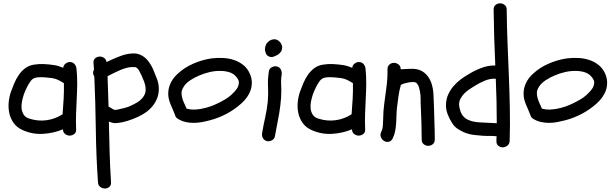

<svg xmlns="http://www.w3.org/2000/svg" viewBox="-20 -795 3621 1134"><path d="M114.3 -26.4Q81.1 -41 62 -66.9Q43 -92.8 35.6 -124Q28.3 -155.3 31.2 -189Q34.2 -222.7 44.9 -253.9Q53.7 -278.3 64.9 -304.7Q76.2 -331.1 91.8 -353.5Q107.4 -376 128.9 -392.1Q150.4 -408.2 179.7 -413.1Q210 -418 240.7 -416.5Q271.5 -415 301.8 -410.2Q315.4 -408.2 328.1 -403.8Q340.8 -399.4 353.5 -394.5Q354.5 -409.2 366.7 -418.9Q378.9 -428.7 392.6 -428.7Q409.2 -428.7 419.4 -417.5Q429.7 -406.2 431.6 -390.6Q436.5 -345.7 436 -300.8Q435.5 -255.9 433.1 -210.9Q430.7 -166 429.2 -121.1Q427.7 -76.2 429.7 -31.2Q430.7 -12.7 418.5 -3.4Q406.2 5.9 391.6 5.9Q377 5.9 364.7 -3.4Q352.5 -12.7 351.6 -31.2Q295.9 -7.8 233.4 -4.4Q170.9 -1 114.3 -26.4ZM121.1 -238.3Q115.2 -220.7 110.4 -198.2Q105.5 -175.8 107.4 -155.3Q109.4 -134.8 120.1 -117.7Q130.9 -100.6 155.3 -93.8Q205.1 -78.1 255.4 -85Q305.7 -91.8 349.6 -120.1Q353.5 -168 356 -212.9Q358.4 -257.8 357.4 -303.7Q340.8 -314.5 323.7 -322.8Q306.6 -331.1 286.1 -334Q265.6 -336.9 242.7 -338.4Q219.7 -339.8 198.2 -337.9Q196.3 -337.9 188 -335.4Q179.7 -333 178.7 -332Q168.9 -327.1 161.1 -316.4Q148.4 -298.8 138.7 -278.8Q128.9 -258.8 121.1 -238.3Z M635.7 281.2Q636.7 299.8 625.5 309.1Q614.3 318.4 599.6 318.4Q585 318.4 572.3 309.1Q559.6 299.8 558.6 281.2Q547.9 125 545.9 -30.8Q543.9 -186.5 537.1 -342.8Q523.4 -364.3 535.2 -383.8Q534.2 -394.5 533.7 -403.8Q533.2 -413.1 532.2 -423.8Q531.2 -441.4 542 -450.7Q552.7 -460 566.9 -460.9Q581.1 -461.9 593.8 -453.6Q606.4 -445.3 609.4 -428.7Q626 -436.5 641.1 -443.4Q656.2 -450.2 672.9 -457Q686.5 -462.9 703.1 -468.3Q719.7 -473.6 737.3 -476.6Q754.9 -479.5 772 -479.5Q789.1 -479.5 803.7 -473.6Q833 -461.9 852.1 -438.5Q871.1 -415 883.8 -386.7Q895.5 -359.4 906.2 -331.5Q917 -303.7 918 -274.4Q918.9 -244.1 909.2 -217.8Q899.4 -191.4 882.3 -169.9Q865.2 -148.4 841.8 -131.8Q818.4 -115.2 792 -103.5Q763.7 -90.8 733.4 -81.1Q703.1 -71.3 671.9 -68.4Q658.2 -66.4 646 -69.3Q633.8 -72.3 623 -77.1Q625 13.7 627.4 102.5Q629.9 191.4 635.7 281.2ZM615.2 -344.7Q617.2 -299.8 618.2 -255.4Q619.1 -210.9 621.1 -166Q627 -162.1 632.8 -158.7Q638.7 -155.3 645.5 -151.4Q653.3 -146.5 658.2 -146Q663.1 -145.5 673.8 -147.5Q695.3 -152.3 716.8 -157.7Q738.3 -163.1 757.8 -172.9Q776.4 -181.6 793 -191.9Q809.6 -202.1 823.2 -218.8Q832 -229.5 836.9 -243.7Q841.8 -257.8 839.8 -274.4Q838.9 -293.9 830.6 -314.5Q822.3 -335 814.5 -352.5Q809.6 -361.3 805.2 -370.6Q800.8 -379.9 794.9 -387.7Q786.1 -396.5 781.2 -398.4Q753.9 -400.4 733.4 -395.5Q712.9 -390.6 692.9 -382.3Q672.9 -374 653.3 -364.3Q633.8 -354.5 615.2 -344.7Z M1230.5 -450.2Q1261.7 -454.1 1295.9 -452.6Q1330.1 -451.2 1361.3 -440.9Q1392.6 -430.7 1418 -410.2Q1443.4 -389.6 1457 -356.4Q1466.8 -333 1467.3 -309.1Q1467.8 -285.2 1460.4 -263.2Q1453.1 -241.2 1439 -221.2Q1424.8 -201.2 1406.2 -184.6Q1366.2 -148.4 1318.4 -123Q1270.5 -97.7 1217.8 -84Q1195.3 -78.1 1171.4 -73.7Q1147.5 -69.3 1123 -69.3Q1098.6 -69.3 1075.2 -74.7Q1051.8 -80.1 1031.2 -92.8Q1016.6 -101.6 1013.7 -116.2Q1007.8 -132.8 1001 -147.5Q994.1 -162.1 987.8 -177.7Q981.4 -193.4 977.5 -209Q973.6 -224.6 973.6 -241.2Q973.6 -274.4 987.8 -304.2Q1002 -334 1026.4 -356.4Q1067.4 -395.5 1121.1 -418.9Q1174.8 -442.4 1230.5 -450.2ZM1340.8 -366.2Q1314.5 -376 1284.2 -376Q1252 -377 1219.7 -369.6Q1187.5 -362.3 1158.2 -349.6Q1130.9 -338.9 1102.1 -319.8Q1073.2 -300.8 1059.6 -273.4Q1051.8 -258.8 1052.2 -243.7Q1052.7 -228.5 1057.1 -213.4Q1061.5 -198.2 1068.8 -183.1Q1076.2 -168 1082 -153.3Q1097.7 -149.4 1101.6 -149.4Q1103.5 -148.4 1106.4 -148.4Q1109.4 -148.4 1111.3 -148.4Q1130.9 -146.5 1146.5 -149.4Q1157.2 -149.4 1173.8 -153.3Q1199.2 -158.2 1222.7 -166.5Q1246.1 -174.8 1265.6 -184.6Q1288.1 -195.3 1309.6 -208Q1331.1 -220.7 1345.7 -234.4Q1355.5 -243.2 1364.3 -252.9Q1369.1 -257.8 1371.1 -260.7Q1376 -267.6 1378.9 -271Q1381.8 -274.4 1383.8 -279.3Q1387.7 -286.1 1387.7 -290Q1388.7 -292 1389.2 -294.9Q1389.6 -297.9 1390.6 -299.8V-310.5Q1389.6 -314.5 1389.6 -316.4Q1389.6 -318.4 1388.7 -320.3Q1385.7 -327.1 1383.3 -330.6Q1380.9 -334 1377.9 -337.9Q1378.9 -336.9 1375.5 -340.8Q1372.1 -344.7 1371.1 -345.7L1363.3 -353.5Q1358.4 -356.4 1352.5 -360.4Q1346.7 -364.3 1340.8 -366.2Z M1528.3 -9.8Q1536.1 -56.6 1546.4 -102.1Q1556.6 -147.5 1561.5 -194.3Q1565.4 -240.2 1563 -284.7Q1560.5 -329.1 1568.4 -375Q1570.3 -390.6 1586.4 -398.4Q1602.5 -406.2 1616.2 -402.3Q1632.8 -397.5 1639.2 -383.8Q1645.5 -370.1 1643.6 -354.5Q1639.6 -332 1640.1 -308.6Q1640.6 -285.2 1641.6 -261.7Q1641.6 -216.8 1635.7 -171.9Q1629.9 -125 1620.6 -80.1Q1611.3 -35.2 1603.5 10.7Q1600.6 26.4 1585 34.2Q1569.3 42 1555.7 38.1Q1539.1 33.2 1532.2 19.5Q1525.4 5.9 1528.3 -9.8ZM1575.2 -459Q1568.4 -460.9 1561.5 -465.3Q1554.7 -469.7 1551.8 -476.6Q1548.8 -484.4 1546.9 -490.2Q1544.9 -496.1 1544.9 -503.9Q1544.9 -512.7 1547.9 -521.5Q1551.8 -539.1 1563.5 -546.9Q1567.4 -552.7 1574.2 -555.7Q1585 -562.5 1598.6 -563Q1612.3 -563.5 1623 -555.7Q1627.9 -551.8 1632.8 -547.4Q1637.7 -543 1640.6 -536.1Q1642.6 -531.2 1645 -525.4Q1647.5 -519.5 1646.5 -513.7Q1645.5 -506.8 1644.5 -501Q1643.6 -495.1 1639.6 -490.2Q1634.8 -483.4 1631.8 -480.5Q1628.9 -477.5 1622.1 -472.7Q1618.2 -468.8 1610.4 -466.8Q1589.8 -455.1 1575.2 -459Z M1821.3 -26.4Q1788.1 -41 1769 -66.9Q1750 -92.8 1742.7 -124Q1735.4 -155.3 1738.3 -189Q1741.2 -222.7 1752 -253.9Q1760.7 -278.3 1772 -304.7Q1783.2 -331.1 1798.8 -353.5Q1814.5 -376 1835.9 -392.1Q1857.4 -408.2 1886.7 -413.1Q1917 -418 1947.8 -416.5Q1978.5 -415 2008.8 -410.2Q2022.5 -408.2 2035.2 -403.8Q2047.9 -399.4 2060.5 -394.5Q2061.5 -409.2 2073.7 -418.9Q2085.9 -428.7 2099.6 -428.7Q2116.2 -428.7 2126.5 -417.5Q2136.7 -406.2 2138.7 -390.6Q2143.6 -345.7 2143.1 -300.8Q2142.6 -255.9 2140.1 -210.9Q2137.7 -166 2136.2 -121.1Q2134.8 -76.2 2136.7 -31.2Q2137.7 -12.7 2125.5 -3.4Q2113.3 5.9 2098.6 5.9Q2084 5.9 2071.8 -3.4Q2059.6 -12.7 2058.6 -31.2Q2002.9 -7.8 1940.4 -4.4Q1877.9 -1 1821.3 -26.4ZM1828.1 -238.3Q1822.3 -220.7 1817.4 -198.2Q1812.5 -175.8 1814.5 -155.3Q1816.4 -134.8 1827.1 -117.7Q1837.9 -100.6 1862.3 -93.8Q1912.1 -78.1 1962.4 -85Q2012.7 -91.8 2056.6 -120.1Q2060.5 -168 2063 -212.9Q2065.4 -257.8 2064.5 -303.7Q2047.9 -314.5 2030.8 -322.8Q2013.7 -331.1 1993.2 -334Q1972.7 -336.9 1949.7 -338.4Q1926.8 -339.8 1905.3 -337.9Q1903.3 -337.9 1895 -335.4Q1886.7 -333 1885.7 -332Q1876 -327.1 1868.2 -316.4Q1855.5 -298.8 1845.7 -278.8Q1835.9 -258.8 1828.1 -238.3Z M2243.2 -93.8Q2243.2 -135.7 2249 -178.7Q2255.9 -230.5 2262.7 -281.7Q2269.5 -333 2268.6 -385.7Q2268.6 -404.3 2280.3 -414.1Q2292 -423.8 2306.6 -423.8Q2321.3 -423.8 2334 -414.1Q2346.7 -404.3 2346.7 -385.7Q2384.8 -388.7 2418.9 -388.7Q2458 -387.7 2485.4 -366.2Q2512.7 -344.7 2526.4 -308.6Q2538.1 -275.4 2540 -240.2Q2542 -205.1 2543 -169.9Q2543.9 -120.1 2545.9 -70.8Q2547.9 -21.5 2547.9 28.3Q2547.9 47.9 2535.6 57.1Q2523.4 66.4 2509.3 66.4Q2495.1 66.4 2482.9 57.1Q2470.7 47.9 2470.7 28.3Q2470.7 -18.6 2469.2 -63.5Q2467.8 -108.4 2465.8 -155.3Q2463.9 -180.7 2464.4 -207.5Q2464.8 -234.4 2460 -256.8Q2457 -270.5 2454.1 -280.8Q2451.2 -291 2443.4 -300.8Q2441.4 -304.7 2435.1 -307.6Q2428.7 -310.5 2423.8 -310.5Q2409.2 -310.5 2396.5 -308.6Q2383.8 -306.6 2370.1 -302.7Q2364.3 -300.8 2358.4 -298.8Q2352.5 -296.9 2347.7 -293.9Q2337.9 -258.8 2333.5 -227.1Q2329.1 -195.3 2325.2 -163.1Q2322.3 -139.6 2321.8 -115.7Q2321.3 -91.8 2319.8 -68.4Q2318.4 -44.9 2314 -21.5Q2309.6 2 2298.8 23.4Q2290 40 2275.4 42.5Q2260.7 44.9 2248.5 37.6Q2236.3 30.3 2230 15.6Q2223.6 1 2231.4 -15.6Q2240.2 -33.2 2241.2 -53.7Q2242.2 -74.2 2243.2 -93.8Z M2747.1 -356.4Q2782.2 -377.9 2822.8 -393.6Q2863.3 -409.2 2905.3 -408.2Q2901.4 -491.2 2898.9 -573.2Q2896.5 -655.3 2895.5 -738.3Q2895.5 -756.8 2907.2 -766.1Q2918.9 -775.4 2933.6 -775.4Q2948.2 -775.4 2960.4 -766.1Q2972.7 -756.8 2972.7 -738.3Q2973.6 -641.6 2977.5 -544.4Q2981.4 -447.3 2985.4 -350.6Q2989.3 -253.9 2991.2 -156.7Q2993.2 -59.6 2990.2 37.1Q2989.3 55.7 2976.6 65.4Q2963.9 75.2 2949.2 75.2Q2934.6 75.2 2922.9 65.9Q2911.1 56.6 2912.1 37.1Q2912.1 30.3 2912.1 23.4Q2912.1 16.6 2913.1 9.8Q2903.3 8.8 2894 8.3Q2884.8 7.8 2876 7.8Q2864.3 7.8 2852.5 7.8Q2840.8 7.8 2830.1 6.8Q2804.7 4.9 2779.3 2Q2753.9 -1 2729.5 -9.8Q2705.1 -19.5 2683.6 -33.7Q2662.1 -47.9 2648.4 -71.3Q2632.8 -95.7 2622.6 -124Q2612.3 -152.3 2614.3 -182.6Q2616.2 -212.9 2627.9 -238.3Q2639.6 -263.7 2657.7 -285.2Q2675.8 -306.6 2698.7 -324.2Q2721.7 -341.8 2747.1 -356.4ZM2914.1 -67.4Q2914.1 -198.2 2908.2 -330.1Q2876 -332 2844.2 -318.8Q2812.5 -305.7 2786.1 -289.1Q2771.5 -280.3 2754.4 -269Q2737.3 -257.8 2723.1 -243.7Q2709 -229.5 2700.2 -212.9Q2691.4 -196.3 2691.4 -176.8Q2692.4 -159.2 2699.2 -139.2Q2706.1 -119.1 2717.8 -106.4Q2729.5 -93.8 2744.1 -87.4Q2758.8 -81.1 2775.4 -77.1Q2794.9 -73.2 2813 -72.3Q2831.1 -71.3 2850.6 -70.3Q2866.2 -70.3 2881.8 -68.8Q2897.5 -67.4 2914.1 -67.4Z M3329.1 -450.2Q3360.4 -454.1 3394.5 -452.6Q3428.7 -451.2 3460 -440.9Q3491.2 -430.7 3516.6 -410.2Q3542 -389.6 3555.7 -356.4Q3565.4 -333 3565.9 -309.1Q3566.4 -285.2 3559.1 -263.2Q3551.8 -241.2 3537.6 -221.2Q3523.4 -201.2 3504.9 -184.6Q3464.8 -148.4 3417 -123Q3369.1 -97.7 3316.4 -84Q3293.9 -78.1 3270 -73.7Q3246.1 -69.3 3221.7 -69.3Q3197.3 -69.3 3173.8 -74.7Q3150.4 -80.1 3129.9 -92.8Q3115.2 -101.6 3112.3 -116.2Q3106.4 -132.8 3099.6 -147.5Q3092.8 -162.1 3086.4 -177.7Q3080.1 -193.4 3076.2 -209Q3072.3 -224.6 3072.3 -241.2Q3072.3 -274.4 3086.4 -304.2Q3100.6 -334 3125 -356.4Q3166 -395.5 3219.7 -418.9Q3273.4 -442.4 3329.1 -450.2ZM3439.5 -366.2Q3413.1 -376 3382.8 -376Q3350.6 -377 3318.4 -369.6Q3286.1 -362.3 3256.8 -349.6Q3229.5 -338.9 3200.7 -319.8Q3171.9 -300.8 3158.2 -273.4Q3150.4 -258.8 3150.9 -243.7Q3151.4 -228.5 3155.8 -213.4Q3160.2 -198.2 3167.5 -183.1Q3174.8 -168 3180.7 -153.3Q3196.3 -149.4 3200.2 -149.4Q3202.1 -148.4 3205.1 -148.4Q3208 -148.4 3210 -148.4Q3229.5 -146.5 3245.1 -149.4Q3255.9 -149.4 3272.5 -153.3Q3297.9 -158.2 3321.3 -166.5Q3344.7 -174.8 3364.3 -184.6Q3386.7 -195.3 3408.2 -208Q3429.7 -220.7 3444.3 -234.4Q3454.1 -243.2 3462.9 -252.9Q3467.8 -257.8 3469.7 -260.7Q3474.6 -267.6 3477.5 -271Q3480.5 -274.4 3482.4 -279.3Q3486.3 -286.1 3486.3 -290Q3487.3 -292 3487.8 -294.9Q3488.3 -297.9 3489.3 -299.8V-310.5Q3488.3 -314.5 3488.3 -316.4Q3488.3 -318.4 3487.3 -320.3Q3484.4 -327.1 3481.9 -330.6Q3479.5 -334 3476.6 -337.9Q3477.5 -336.9 3474.1 -340.8Q3470.7 -344.7 3469.7 -345.7L3461.9 -353.5Q3457 -356.4 3451.2 -360.4Q3445.3 -364.3 3439.5 -366.2Z"/></svg>

Font: Schoolbell
Style: Regular
Weight: 400
Designer: Font Diner, Inc
Foundry: Font Diner, Inc
Version: Version 1.001